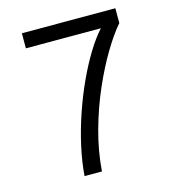

<svg xmlns="http://www.w3.org/2000/svg" viewBox="-105 -778 769 863"><g transform="rotate(-15 280.0 -346.5)"><path d="M182 0Q187 -66 203 -137.5Q219 -209 243.5 -280.5Q268 -352 298 -417Q328 -482 360.5 -535Q393 -588 425 -623H76V-693H511V-624Q476 -584 436 -517.5Q396 -451 359 -366.5Q322 -282 296 -188Q270 -94 263 0Z"/></g></svg>

Font: Ubuntu Sans Mono
Style: Regular
Weight: 400
Monospace: yes
Designer: Dalton Maag Ltd
Foundry: Dalton Maag Ltd
Version: Version 1.006